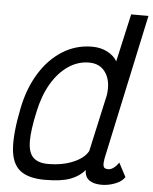

<svg xmlns="http://www.w3.org/2000/svg" viewBox="-56 -847 723 907"><g transform="rotate(5 305.5 -393.0)"><path d="M485 -62Q497 -62 510.5 -72Q524 -82 534 -98L569 -32Q556 -11 524 1.5Q492 14 460 14Q422 14 401 -1Q380 -16 379 -49Q355 -19 312 -2.5Q269 14 191 14Q112 14 72.5 -17.5Q33 -49 28 -121Q23 -193 47 -312Q66 -407 110 -479Q154 -551 218 -591.5Q282 -632 359 -632Q400 -632 431.5 -615.5Q463 -599 478 -573L529 -800H611L463 -111Q459 -89 461.5 -75.5Q464 -62 485 -62ZM199 -62Q267 -62 318.5 -84Q370 -106 388 -140L448 -411Q457 -476 430.5 -516Q404 -556 351 -556Q298 -556 252 -524.5Q206 -493 173 -436.5Q140 -380 124 -304Q104 -214 104.5 -161Q105 -108 128.5 -85Q152 -62 199 -62Z"/></g></svg>

Font: Victor Mono Thin Medium
Style: Italic
Weight: 500
Italic angle: -12°
Monospace: yes
Version: Version 1.561;gftools[0.9.30]